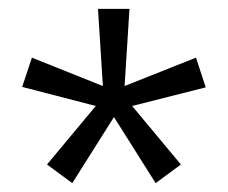

<svg xmlns="http://www.w3.org/2000/svg" viewBox="-20 -740 514 433"><path d="M143 -327 86 -369 196 -501 30 -544 52 -610 212 -546 201 -720H272L261 -546L422 -610L444 -543L278 -501L388 -369L331 -327L237 -476Z"/></svg>

Font: REM Medium Light
Style: Regular
Weight: 300
Version: Version 1.005;gftools[0.9.28]